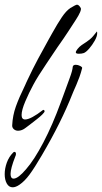

<svg xmlns="http://www.w3.org/2000/svg" viewBox="-56 -491 434 818"><path d="M21 66Q10 66 2.5 59Q-5 52 -4 42Q-2 1 11.5 -37Q25 -75 51 -128Q54 -135 56.5 -140.5Q59 -146 61 -150Q83 -197 106 -240Q129 -283 152 -324L166 -349Q190 -392 208 -418.5Q226 -445 244 -457Q267 -471 272 -471Q280 -471 288 -457Q293 -447 268 -408Q255 -388 235.5 -358Q216 -328 189 -290Q184 -283 172.5 -265.5Q161 -248 142 -220Q123 -192 109 -169.5Q95 -147 86 -130Q68 -97 52 -59.5Q36 -22 36 -1Q36 18 51 18Q75 18 128 -23Q134 -22 134 -17Q134 -13 124 -3Q115 6 101.5 16.5Q88 27 70 41L54 53Q38 66 21 66ZM280 -262Q267 -262 267 -268Q267 -273 274.5 -282.5Q282 -292 292 -299Q314 -313 326.5 -323Q339 -333 357 -357Q358 -355 358 -349Q358 -336 347.5 -317.5Q337 -299 324 -284Q311 -269 301 -265Q292 -262 280 -262ZM-2 307Q-18 307 -27 291Q-36 275 -36 251Q-36 227 -27 202Q-18 177 0 159Q3 156 5 156Q12 156 12 165Q12 170 9 176Q-11 227 -11 250Q-11 270 2 270Q21 270 55 230Q90 190 129 115.5Q168 41 203 -55L213 -82Q230 -129 241.5 -160Q253 -191 254 -207Q256 -215 267 -215Q276 -215 285.5 -210Q295 -205 294 -201Q289 -181 282.5 -163Q276 -145 269 -129Q262 -113 258 -104Q254 -95 253 -92Q205 30 122 171Q91 224 70 252.5Q49 281 27 296Q11 307 -2 307Z"/></svg>

Font: Allison
Style: Regular
Weight: 400
Designer: Robert E. Leuschke
Foundry: Robert E. Leuschke
Version: Version 1.010; ttfautohint (v1.8.3)